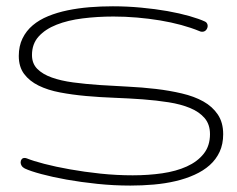

<svg xmlns="http://www.w3.org/2000/svg" viewBox="-20 -574 747 604"><path d="M682.1 -151.9Q682.1 -120.6 670.9 -96.4Q659.7 -72.3 639.6 -54.4Q619.6 -36.6 592 -24.2Q564.5 -11.7 532.2 -4.2Q500 3.4 463.6 6.6Q427.2 9.8 390.1 9.8Q337.9 9.8 286.1 4.4Q234.4 -1 189.5 -9Q144.5 -17.1 110.1 -26.4Q75.7 -35.6 58.1 -43.9Q51.3 -47.4 48.1 -52.5Q44.9 -57.6 44.9 -63Q44.9 -68.8 48.1 -73Q51.3 -77.1 57.6 -77.1Q60.5 -77.1 64.5 -75.7Q83.5 -67.9 119.1 -58.6Q154.8 -49.3 200 -41.3Q245.1 -33.2 296.1 -27.8Q347.2 -22.5 397.5 -22.5Q446.3 -22.5 490.2 -28.8Q534.2 -35.2 567.6 -50.3Q601.1 -65.4 620.8 -90.3Q640.6 -115.2 640.6 -151.9Q640.6 -182.6 623.8 -202.4Q606.9 -222.2 578.1 -234.1Q549.3 -246.1 510.7 -252.2Q472.2 -258.3 429 -261.5Q385.7 -264.6 339.8 -266.4Q293.9 -268.1 250.7 -272Q207.5 -275.9 168.9 -283.2Q130.4 -290.5 101.6 -304.7Q72.8 -318.8 55.9 -341.3Q39.1 -363.8 39.1 -397.9Q39.1 -429.2 50.8 -453.1Q62.5 -477.1 83 -494.4Q103.5 -511.7 131.6 -523.2Q159.7 -534.7 192.6 -541.5Q225.6 -548.3 261.7 -551.3Q297.9 -554.2 335 -554.2Q379.9 -554.2 424.1 -550Q468.3 -545.9 506.8 -539.1Q545.4 -532.2 576.2 -523.4Q606.9 -514.6 625.5 -505.9Q629.4 -503.9 631.3 -500.2Q633.3 -496.6 633.3 -492.7Q633.3 -485.8 628.7 -480Q624 -474.1 615.7 -474.1Q611.3 -474.1 607.4 -476.1Q581.5 -486.8 550 -495.4Q518.6 -503.9 483.4 -509.8Q448.2 -515.6 410.9 -518.8Q373.5 -522 336.9 -522Q286.1 -522 239.7 -516.1Q193.4 -510.3 158 -496.3Q122.6 -482.4 101.6 -459.2Q80.6 -436 80.6 -400.9Q80.6 -374 97.4 -357.2Q114.3 -340.3 143.1 -330.1Q171.9 -319.8 210.4 -314.7Q249 -309.6 292.2 -306.6Q335.4 -303.7 381.3 -301.5Q427.2 -299.3 470.5 -294.2Q513.7 -289.1 552.2 -280Q590.8 -271 619.6 -254.9Q648.4 -238.8 665.3 -213.6Q682.1 -188.5 682.1 -151.9Z"/></svg>

Font: Gruppo
Style: Regular
Weight: 400
Foundry: Vernon Adams
Version: Version 1.000